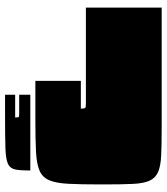

<svg xmlns="http://www.w3.org/2000/svg" viewBox="30 -690 660 760"><g transform="rotate(-90 360.0 -310.0)"><path d="M710 0H235Q168 0 125 -2Q82 -4 58.5 -14.5Q35 -25 24.5 -48.5Q14 -72 12 -115Q10 -158 10 -225V-245Q10 -322 12.5 -370Q15 -418 26.5 -445Q38 -472 64.5 -483.5Q91 -495 139.5 -497.5Q188 -500 265 -500H420V-320H310Q310 -306 312.5 -303Q315 -300 330 -300H710ZM365 -620V-580H275Q275 -568 277 -566Q279 -564 290 -564H365V-520H65Q65 -558 69 -579Q73 -600 91.5 -608.5Q110 -617 153 -618.5Q196 -620 275 -620Z"/></g></svg>

Font: Badeen Display
Style: Regular
Weight: 400
Version: Version 1.000; ttfautohint (v1.8.4.7-5d5b)